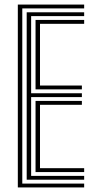

<svg xmlns="http://www.w3.org/2000/svg" viewBox="-20 -820 416 840"><path d="M58 0V-800H348.2V-783.2H77.5V-16.8H348.2V0ZM96.8 -33.8V-766.2H348.2V-749.5H116.2V-412H338.2V-395.2H116.2V-50.5H348.2V-33.8ZM135.5 -429V-732.8H348.2V-715.8H155V-445.8H338.2V-429ZM135.5 -67.2V-378.5H338.2V-361.5H155V-84.2H348.2V-67.2Z"/></svg>

Font: Big Shoulders Inline Text SemiBold
Style: Regular
Weight: 600
Designer: Patric King
Foundry: XO Type Co
Version: Version 1.000